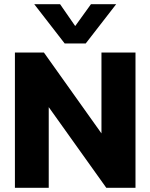

<svg xmlns="http://www.w3.org/2000/svg" viewBox="-20 -894 716 914"><path d="M288 -687 143 -874H266L338 -770L413 -874H533L388 -687ZM51 0V-644H189L463 -259V-644H625V0H486L212 -384V0Z"/></svg>

Font: Kanit SemiBold
Style: Regular
Weight: 600
Designer: Katatrad Team
Foundry: CadsonDemak
Version: Version 2.000; ttfautohint (v1.8.3)